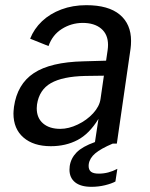

<svg xmlns="http://www.w3.org/2000/svg" viewBox="-20 -555 578 742"><path d="M302.5 -318 390 -320.5 396 -361.5Q397.5 -372 397.5 -381.5Q397.5 -422 371.2 -444.2Q345 -466.5 299 -466.5Q255 -466 218.8 -443Q182.5 -420 167.5 -377L96.5 -405.5Q111.5 -443.5 142.2 -472.8Q173 -502 217 -518.5Q261 -535 313.5 -535Q399 -535 442.8 -498.5Q486.5 -462 486.5 -397Q486.5 -380.5 484.5 -366.5L431.5 0H415.5Q369.5 19.5 348 37.8Q326.5 56 323 79L322.5 86Q322.5 101.5 331.8 108.8Q341 116 362 116Q399 116 433.5 97.5L426 146.5Q411.5 154.5 386 160.8Q360.5 167 333.5 167Q292 167 270.2 149.5Q248.5 132 248.5 100.5Q248.5 96.5 249.5 86.5Q254 56.5 276 34Q298 11.5 347 -6L360.5 -95.5Q325 -37.5 279.5 -13.8Q234 10 176.5 10Q109.5 10 70.8 -23.5Q32 -57 32 -116.5Q32 -124 34 -142Q46.5 -230 110.8 -272.5Q175 -315 302.5 -318ZM122 -136.5Q122 -99 146.5 -78Q171 -57 213 -57Q245.5 -57 280.5 -73.8Q315.5 -90.5 340 -117.2Q364.5 -144 368.5 -172.5L381.5 -262.5L309 -261.5Q222 -259.5 176.8 -233.8Q131.5 -208 123 -151Q122 -141 122 -136.5Z"/></svg>

Font: 1883 Sans
Style: Italic
Weight: 400
Italic angle: -8°
Designer: 1883 Sans project is a fork of Public Sans.
Version: Version 1.009